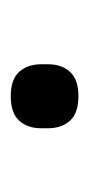

<svg xmlns="http://www.w3.org/2000/svg" viewBox="78 -488 169 366"><g transform="rotate(-90 163.0 -304.5)"><path d="M163 -240Q131 -240 116.5 -256Q102 -272 102 -298V-311Q102 -337 116.5 -353Q131 -369 163 -369Q195 -369 209.5 -353Q224 -337 224 -311V-298Q224 -272 209.5 -256Q195 -240 163 -240Z"/></g></svg>

Font: IBM Plex Sans KR
Style: Regular
Weight: 400
Designer: Mike Abbink; Paul van der Laan; Pieter van Rosmalen; Wujin Sim; Chorong Kim; Dohee Lee;
Foundry: Sandoll Inc.
Version: Version 1.000